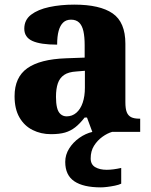

<svg xmlns="http://www.w3.org/2000/svg" viewBox="-20 -570 654 830"><path d="M200 10Q157 10 121 -8Q85 -26 64 -62.5Q43 -99 43 -154Q43 -236 98 -275Q153 -314 265 -318L346 -321V-375Q346 -411 340.5 -435.5Q335 -460 322 -472.5Q309 -485 287 -485Q266 -485 253 -472.5Q240 -460 233.5 -436.5Q227 -413 227 -377Q155 -377 120 -393Q85 -409 85 -446Q85 -484 114.5 -506.5Q144 -529 193 -539.5Q242 -550 301 -550Q412 -550 467 -512Q522 -474 522 -381V-128Q522 -100 528 -85Q534 -70 547 -63.5Q560 -57 582 -57H586V0H379L356 -62H346Q325 -35 305 -19.5Q285 -4 261 3Q237 10 200 10ZM268 -67Q292 -67 310 -82.5Q328 -98 337.5 -126Q347 -154 347 -191V-264L310 -261Q276 -259 257 -246Q238 -233 230 -209.5Q222 -186 222 -151Q222 -124 226.5 -105Q231 -86 242 -76.5Q253 -67 268 -67ZM416 240Q340 240 301 213.5Q262 187 262 130Q262 99 279 72Q296 45 323 26Q350 7 380 0H465Q444 6 422.5 21.5Q401 37 386.5 60Q372 83 372 115Q372 141 391.5 152.5Q411 164 441 164Q455 164 470.5 162Q486 160 504 156V224Q494 229 477 232.5Q460 236 443.5 238Q427 240 416 240Z"/></svg>

Font: Noto Serif Ethiopic ExtraBold
Style: Regular
Weight: 800
Version: Version 2.102